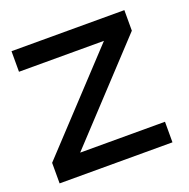

<svg xmlns="http://www.w3.org/2000/svg" viewBox="-102 -638 726 737"><g transform="rotate(-20 260.5 -270.0)"><path d="M20 0V-84L367 -456H20V-540H481V-456L134.5 -84H481V0Z"/></g></svg>

Font: Vela Sans Med
Style: Regular
Weight: 500
Designer: Principal design: Mikhail Sharanda - project Manrope.
Design modification: Ravid Balaliev
Foundry: Mikhail Sharanda
Version: Version 1.001